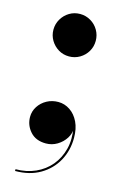

<svg xmlns="http://www.w3.org/2000/svg" viewBox="-109 -588 495 789"><g transform="rotate(15 138.0 -194.0)"><path d="M131 -360Q106 -360 85.8 -372.2Q65.5 -384.5 53.2 -405Q41 -425.5 41 -450Q41 -474.5 53.2 -495.2Q65.5 -516 85.8 -528.2Q106 -540.5 131 -540.5Q155.5 -540.5 176.2 -528.2Q197 -516 209 -495.2Q221 -474.5 221 -450Q221 -425.5 209 -405Q197 -384.5 176.2 -372.2Q155.5 -360 131 -360ZM39 152V144.5Q85 144.5 123 127.5Q161 110.5 186.8 79.8Q212.5 49 223 7.8Q233.5 -33.5 224.5 -82H227Q228 -58.5 214.8 -37.5Q201.5 -16.5 179.5 -3.2Q157.5 10 131.5 10Q88.5 10 64.8 -16.8Q41 -43.5 41 -79Q41 -103 54.2 -123.5Q67.5 -144 89.5 -156Q111.5 -168 138 -168Q165 -168 188 -152.5Q211 -137 224.5 -109Q238 -81 238 -42Q238 12 213.8 56Q189.5 100 145 126Q100.5 152 39 152Z"/></g></svg>

Font: Bodoni Moda 28pt
Style: Bold
Weight: 700
Designer: Owen Earl
Foundry: indestructible type
Version: Version 2.005